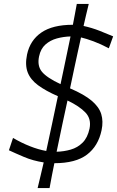

<svg xmlns="http://www.w3.org/2000/svg" viewBox="-20 -823 598 980"><path d="M172 137Q180.5 103 188 70.2Q195.5 37.5 203 6Q148 -2.5 102.8 -21.8Q57.5 -41 25.5 -56L46.5 -119Q89 -94 132.5 -76.8Q176 -59.5 216 -52.5Q223.5 -87.5 231 -122.2Q238.5 -157 246 -192L275.5 -332Q213.5 -359 174.5 -387.8Q135.5 -416.5 121.2 -454Q107 -491.5 118 -544.5Q133.5 -617.5 191.2 -657Q249 -696.5 350.5 -696.5H352Q357 -722.5 362 -749Q367 -775.5 372 -803H433Q426 -774 419.2 -745.8Q412.5 -717.5 406.5 -690.5Q448 -681.5 488.2 -665.8Q528.5 -650 557.5 -637.5L535.5 -576.5Q494 -598.5 457.5 -612Q421 -625.5 393.5 -632Q384.5 -592 376 -552.8Q367.5 -513.5 359 -474L337.5 -372Q409 -341.5 447.2 -309.5Q485.5 -277.5 496.8 -240.5Q508 -203.5 498.5 -158.5Q481.5 -77.5 424 -33.8Q366.5 10 257.5 10Q251 41 245 72.5Q239 104 233 137ZM179.5 -535.5Q169 -487 194.2 -456.5Q219.5 -426 289 -393.5L306 -474Q314.5 -515 323 -555.5Q331.5 -596 340 -637Q304 -636 270.2 -626.8Q236.5 -617.5 212 -595.8Q187.5 -574 179.5 -535.5ZM299 -192Q291.5 -156 284 -120.2Q276.5 -84.5 269 -48.5Q306.5 -49.5 341.2 -59.5Q376 -69.5 401.5 -94.8Q427 -120 437 -166.5Q447 -216 416.2 -248.5Q385.5 -281 324.5 -310Z"/></svg>

Font: Commissioner Flair Light
Style: Italic
Weight: 300
Italic angle: -12°
Designer: Kostas Bartsokas
Foundry: Kostas Bartsokas
Version: Version 1.000; ttfautohint (v1.8.3)